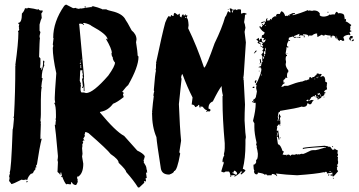

<svg xmlns="http://www.w3.org/2000/svg" viewBox="-20 -767 1589 851"><path d="M104.5 -732.4Q133.8 -728.5 145.5 -724.6Q149.4 -726.6 151.4 -726.6Q151.4 -723.6 157.2 -720.7H168.9V-714.8L163.1 -707L165 -687.5Q161.1 -681.6 155.3 -658.2V-630.9L159.2 -625L155.3 -607.4Q155.3 -601.1 157.2 -597.7Q155.3 -592.3 153.3 -513.7Q156.2 -513.7 159.2 -507.8V-484.4L157.2 -464.8L163.1 -468.8V-457Q167.5 -457 170.9 -482.4V-498H172.9Q176.8 -497.6 176.8 -494.1L174.8 -482.4L176.8 -478.5Q165 -452.6 165 -421.9L168.9 -419.9Q165 -403.8 163.1 -382.8Q163.1 -380.9 165 -380.9Q161.1 -361.8 161.1 -324.2V-259.8Q161.1 -249 159.2 -232.4Q161.1 -229.5 161.1 -220.7H159.2Q159.2 -218.8 161.1 -218.8Q159.2 -182.6 159.2 -166V-150.4L163.1 -152.3H165Q155.3 -115.7 143.6 -37.1L139.6 -35.2L141.6 -31.2L139.6 -27.3Q141.6 -27.3 141.6 -25.4Q137.7 -23.4 135.7 -23.4Q137.7 -19.5 137.7 -17.6Q127.9 -6.8 127.9 -3.9Q127.9 -1 120.1 3.9Q120.1 2 118.2 2Q103.5 16.1 100.6 31.2H96.7V27.3Q90.8 29.3 90.8 31.2L86.9 29.3Q85 29.3 85 31.2L75.2 29.3Q37.6 48.8 30.3 48.8Q30.3 46.9 20.5 35.2V33.2L22.5 21.5Q20.5 17.6 20.5 15.6Q20.5 12.2 24.4 0L22.5 -3.9Q29.3 -3.9 36.1 -193.4Q38.1 -193.4 42 -242.2Q42 -244.1 40 -244.1L42 -253.9Q47.9 -353.5 47.9 -476.6H49.8Q49.8 -478.5 47.9 -478.5Q61.5 -576.2 61.5 -623Q59.6 -627 59.6 -628.9Q62.5 -628.9 65.4 -636.7Q63.5 -640.6 63.5 -642.6H65.4L63.5 -646.5V-650.4L65.4 -660.2H61.5V-666Q77.1 -666 77.1 -707Q86.9 -716.3 90.8 -730.5H96.7L100.6 -728.5Q101.1 -732.4 104.5 -732.4ZM102.5 35.2V37.1Q102.5 41 98.6 41H96.7V37.1Q98.6 37.1 102.5 35.2Z M273.4 -746.6 303.7 -731H308.6L317.4 -732.4Q317.4 -729 322.8 -729H328.1V-727.1H333.5L331.5 -731L338.9 -729L382.8 -735.8Q382.8 -734.4 384.3 -734.4Q384.3 -736.8 391.6 -739.7Q414.6 -734.4 431.6 -727.1Q431.6 -725.6 433.6 -725.6H451.2Q455.6 -721.7 486.3 -714.8Q525.9 -703.1 537.1 -678.2Q541.5 -673.8 563.5 -632.3Q585 -614.7 585 -591.8L583 -579.6Q589.8 -535.2 589.8 -526.9V-521.5L593.8 -516.1V-514.6Q593.8 -470.2 547.9 -389.6Q540 -384.3 521.5 -359.9Q528.3 -357.4 528.3 -354.5Q528.3 -353.5 524.9 -349.1L528.3 -336.9Q500 -314 481 -307.1Q459.5 -277.8 428.2 -272Q422.9 -272 422.9 -268.6Q492.7 -184.1 530.3 -164.6L588.4 -99.6Q613.8 -87.9 621.6 -75.2Q621.6 -66.4 618.2 -66.4L620.1 -63L616.2 -57.6L618.2 -48.8H616.2Q628.9 -29.8 628.9 -22.5Q628.9 -17.6 632.3 -8.3H630.4L632.3 -4.9V-1.5H630.4L627 -2.9L630.4 21.5Q627 23.4 625 23.4L627 32.2V33.7Q627 37.6 623.5 37.6Q620.1 35.6 618.2 35.6V39.1L620.1 42.5L597.2 64H591.8Q573.2 33.7 539.1 -4.9Q539.1 -14.2 505.9 -45.4Q505.9 -60.5 470.7 -84Q456.1 -104 372.1 -177.2Q361.3 -182.1 357.9 -182.1Q357.9 -178.7 354.5 -169.9Q356.4 -166.5 356.4 -164.6L349.1 -152.3L354.5 -143.6H352.5L349.1 -145.5Q349.1 -140.1 345.7 -140.1V-138.2H349.1Q345.2 -124.5 343.8 -124.5Q343.8 -122.6 345.7 -122.6L343.8 -110.4Q343.8 -107.4 345.7 -85.4L343.8 -73.2L349.1 -41.5Q349.1 2 326.2 16.1L322.8 14.6Q322.8 18.6 321.3 21.5Q324.7 28.8 324.7 32.2H322.8Q324.7 35.6 324.7 37.6Q324.7 42 317.4 53.2Q304.2 53.2 298.3 41H294.9V49.8H287.6Q283.7 49.8 280.8 47.9Q277.8 49.8 273.4 49.8Q265.6 42 255.9 16.1L252.4 18.1H251V16.1Q254.4 11.7 254.4 11.2Q251 -1.5 251 -2.9H249Q249 0.5 247.1 0.5L249 3.9Q249 7.3 245.6 7.3Q245.6 3.4 234.9 -4.9V-6.3Q236.8 -47.4 236.8 -48.8L234.9 -57.6Q236.8 -66.9 236.8 -75.2Q226.1 -196.3 222.7 -213.9H226.1V-219.2Q226.1 -225.6 228 -234.9Q228 -236.8 226.1 -236.8L228 -245.6V-257.8Q228 -299.8 220.7 -309.1Q221.7 -312.5 224.6 -312.5L222.7 -324.7V-335.4Q222.7 -353 229.5 -442.4Q213.9 -513.2 213.9 -555.2Q215.8 -557.6 215.8 -565.4Q215.8 -568.8 213.9 -568.8Q216.3 -592.8 217.3 -597.2Q217.3 -599.1 215.8 -599.1Q215.8 -670.9 264.6 -741.2Q270.5 -746.6 273.4 -746.6ZM354.5 -737.8H361.3V-734.4H354.5ZM347.7 -664.1V-662.1Q352.5 -662.1 352.5 -658.7V-656.7H351.1Q344.7 -662.1 338.9 -662.1H333.5L330.1 -660.6L331.5 -656.7V-655.3L352.5 -426.8Q351.1 -423.3 351.1 -421.4L352.5 -418Q352.5 -416 351.1 -412.6Q354.5 -393.6 354.5 -368.7V-363.3H351.1V-382.8H349.1V-377.4H343.8V-382.8H347.7L343.8 -416Q347.7 -421.9 347.7 -426.8L343.8 -432.1H347.7Q346.2 -447.8 343.8 -447.8L345.7 -451.2V-454.6L336.9 -456.5L335 -447.8V-442.4Q335 -428.2 333.5 -409.2Q338.9 -396.5 338.9 -395L336.9 -391.6L338.9 -388.2Q336.9 -378.4 336.9 -372.1Q336.9 -357.4 343.8 -356.4Q345.7 -356.4 345.7 -357.9Q357.9 -356.4 361.3 -354.5Q392.6 -354.5 460 -432.1Q489.7 -473.6 489.7 -489.7Q479.5 -500.5 479.5 -514.6Q475.1 -514.6 474.1 -532.2H475.6Q475.6 -550.8 449.2 -595.2H451.2L456.5 -591.8V-593.8Q454.1 -615.2 386.2 -651.9Q376.5 -660.6 352.5 -665.5Q349.1 -664.1 347.7 -664.1ZM338.9 -503.9V-500.5H340.3V-503.9ZM335 -498.5V-495.1H336.9V-498.5ZM335 -489.7Q335 -488.3 333.5 -484.9H338.9V-486.3Q338.9 -489.7 335 -489.7ZM336.9 -479.5V-465.3H340.3V-467.3L338.9 -470.7L340.3 -474.1Q338.9 -477.5 338.9 -479.5Z M997.6 -729.5H1005.4Q1005.4 -725.1 1017.1 -723.6Q1021 -725.6 1022.9 -725.6L1030.8 -721.7Q1031.2 -725.6 1034.7 -725.6H1044.4Q1048.3 -725.1 1048.3 -721.7V-708Q1050.3 -708 1050.3 -706.1Q1056.6 -710 1062 -710Q1073.7 -708 1073.7 -704.1Q1065.9 -702.6 1065.9 -700.2Q1065.9 -691.4 1062 -668.9Q1065.9 -660.6 1067.9 -643.6L1064 -626Q1068.4 -585.9 1069.8 -579.1L1060.1 -430.7H1058.1L1060.1 -426.8L1058.1 -422.9Q1060.1 -418.9 1060.1 -417H1058.1L1060.1 -413.1Q1065.9 -313.5 1065.9 -303.7Q1064 -264.6 1064 -233.4Q1067.9 -164.6 1069.8 -159.2L1067.9 -147.5V-127.9Q1067.9 -65.4 1056.2 -18.6Q1059.1 -18.6 1067.9 -12.7Q1067.9 -6.8 1048.3 6.8L1046.4 2.9L1054.2 -6.8H1046.4Q1046.4 -0.5 1022.9 14.6H1017.1Q1017.1 10.7 1022.9 10.7V8.8H1019Q1008.3 10.7 1003.4 10.7L1005.4 14.6L1001.5 16.6H999.5L1001.5 12.7V10.7Q998 -6.8 993.7 -6.8H980Q975.1 -2.9 972.2 -2.9Q968.8 -2.9 960.4 -6.8L972.2 -45.9Q970.2 -45.9 970.2 -47.9Q972.2 -47.9 972.2 -49.8H970.2L966.3 -47.9V-53.7Q966.3 -64.9 974.1 -79.1L972.2 -83Q976.1 -97.7 976.1 -110.4V-131.8Q966.3 -242.7 966.3 -319.3V-340.8Q966.3 -342.8 968.3 -342.8Q962.4 -365.2 962.4 -385.7Q949.2 -369.6 923.3 -317.4Q903.8 -310.1 903.8 -286.1Q907.2 -286.1 913.6 -280.3Q911.6 -272.5 905.8 -272.5L901.9 -274.4L894 -270.5V-272.5L897.9 -278.3Q889.6 -278.3 878.4 -293.9Q872.1 -293.9 868.7 -295.9V-290H866.7Q862.8 -290 862.8 -301.8H858.9Q858.9 -296.9 845.2 -292Q841.8 -303.7 829.6 -303.7L833.5 -335Q810.1 -380.4 788.6 -438.5Q785.2 -438.5 782.7 -424.8L784.7 -417Q784.7 -414.6 772.9 -305.7Q776.9 -201.2 782.7 -143.6L774.9 -92.8Q776.9 -86.9 778.8 -86.9Q765.1 -8.8 751.5 -8.8Q751.5 -0.5 730 6.8Q697.3 6.8 692.9 -20.5Q675.3 -131.8 673.3 -159.2Q653.8 -204.1 653.8 -266.6H655.8Q655.8 -268.6 653.8 -268.6Q657.7 -314.9 661.6 -340.8Q661.6 -342.8 659.7 -342.8Q661.6 -357.4 663.6 -362.3L661.6 -366.2Q667.5 -442.4 671.4 -454.1Q671.4 -456.1 669.4 -456.1L671.4 -465.8V-481.4Q671.4 -483.4 673.3 -483.4L671.4 -487.3Q698.7 -616.7 712.4 -667Q719.7 -687 728 -696.3L733.9 -692.4H735.8Q736.8 -700.2 741.7 -700.2Q742.2 -696.3 745.6 -696.3H749.5Q749.5 -710 755.4 -710L769 -700.2Q769 -703.1 774.9 -706.1H776.9V-696.3Q776.9 -693.4 782.7 -690.4H784.7Q784.7 -701.2 792.5 -704.1Q794.4 -700.2 794.4 -698.2H796.4Q800.3 -698.2 800.3 -704.1H802.2Q802.2 -698.2 804.2 -698.2Q808.1 -700.2 810.1 -700.2V-698.2Q810.1 -696.8 808.1 -686.5Q814 -686.5 815.9 -655.3L814 -641.6Q853 -561.5 884.3 -467.8H886.2Q895.5 -474.1 931.2 -575.2Q964.4 -643.1 978 -692.4Q981.4 -692.4 989.7 -715.8L993.7 -717.8Q993.7 -711.9 1001.5 -711.9V-713.9Q997.6 -728.5 997.6 -729.5ZM989.7 -725.6H993.7V-723.6H989.7ZM1007.3 -717.8Q1009.3 -713.9 1009.3 -711.9H1013.2L1011.2 -715.8L1015.1 -721.7H1013.2Q1007.3 -719.7 1007.3 -717.8ZM800.3 -692.4V-688.5H806.2V-690.4Q804.2 -690.4 800.3 -692.4ZM1015.1 -8.8 1017.1 -4.9V-2.9H1015.1L1011.2 -4.9V1Q1016.6 1 1022.9 6.8H1026.9Q1030.8 6.8 1030.8 1Q1029.8 -4.4 1021 -10.7Q1017.1 -8.8 1015.1 -8.8Z M1345.7 -722.7V-718.8Q1347.7 -718.8 1351.6 -720.7Q1361.8 -718.8 1363.3 -718.8L1371.1 -720.7Q1392.1 -720.7 1398.4 -705.1Q1398.4 -703.1 1396.5 -703.1Q1396.5 -693.4 1416 -693.4Q1433.6 -694.8 1441.4 -703.1Q1443.4 -703.1 1443.4 -701.2L1453.1 -703.1H1464.8Q1464.8 -708.5 1470.7 -714.8Q1478.5 -712.9 1478.5 -707Q1480.5 -707 1480.5 -709Q1505.9 -709 1505.9 -695.3Q1507.8 -687.5 1507.8 -681.6H1509.8L1513.7 -683.6V-675.8L1511.7 -671.9Q1518.1 -671.9 1537.1 -656.2Q1533.2 -648.4 1531.2 -648.4L1533.2 -644.5V-642.6L1531.2 -632.8Q1535.2 -630.9 1537.1 -630.9V-627Q1529.3 -627 1529.3 -623Q1533.2 -615.2 1533.2 -611.3H1529.3Q1527.3 -611.3 1527.3 -613.3Q1502 -609.9 1502 -599.6Q1505.9 -593.3 1505.9 -587.9L1502 -585.9H1498Q1493.2 -589.8 1492.2 -589.8H1486.3V-585.9H1484.4Q1474.6 -590.8 1474.6 -599.6H1470.7L1466.8 -597.7Q1466.8 -609.4 1453.1 -609.4V-605.5L1449.2 -607.4H1447.3V-605.5H1451.2V-601.6H1445.3V-609.4H1443.4Q1433.6 -609.4 1419.9 -613.3Q1419.9 -609.4 1416 -609.4H1412.1L1406.2 -613.3L1388.7 -603.5H1386.7Q1386.7 -612.3 1384.8 -615.2Q1386.7 -615.2 1386.7 -617.2Q1382.8 -617.2 1382.8 -619.1Q1368.7 -615.7 1363.3 -609.4H1349.6V-605.5H1347.7Q1347.7 -615.2 1324.2 -615.2L1322.3 -611.3Q1324.2 -611.3 1324.2 -609.4H1322.3L1310.5 -611.3V-607.4H1306.6V-617.2Q1285.2 -607.4 1283.2 -607.4V-603.5H1291V-599.6H1285.2Q1282.2 -599.6 1279.3 -605.5Q1259.8 -601.6 1259.8 -597.7V-589.8H1265.6V-585.9H1263.7L1259.8 -587.9Q1252 -574.2 1252 -568.4V-564.5Q1252 -560.5 1257.8 -560.5V-556.6H1253.9L1250 -558.6Q1250 -551.3 1246.1 -531.2Q1247.1 -523.4 1252 -523.4V-519.5Q1246.1 -519.5 1246.1 -503.9L1248 -492.2L1246.1 -482.4Q1246.1 -470.2 1257.8 -455.1V-447.3Q1252 -447.3 1252 -427.7Q1253.9 -423.8 1253.9 -421.9H1250L1246.1 -423.8Q1246.1 -418 1236.3 -412.1V-400.4L1240.2 -402.3L1242.2 -398.4Q1232.9 -395 1228.5 -384.8H1226.6V-382.8H1234.4L1240.2 -386.7H1255.9Q1295.9 -402.3 1312.5 -404.3Q1312.5 -406.2 1314.5 -406.2Q1316.4 -406.2 1316.4 -404.3Q1334.5 -412.1 1337.9 -412.1Q1337.9 -410.2 1339.8 -410.2Q1339.8 -413.1 1351.6 -416Q1349.6 -419.9 1349.6 -421.9L1355.5 -425.8L1363.3 -419.9Q1363.3 -425.8 1367.2 -425.8H1373Q1373 -429.7 1382.8 -435.5Q1382.8 -441.4 1386.7 -441.4Q1396.5 -440.9 1396.5 -437.5L1400.4 -439.5H1402.3L1406.2 -437.5L1400.4 -427.7V-425.8L1410.2 -429.7Q1421.9 -429.7 1421.9 -406.2V-404.3Q1429.7 -403.3 1429.7 -398.4V-396.5Q1429.7 -394.5 1427.7 -394.5Q1427.7 -392.6 1429.7 -392.6L1427.7 -384.8L1429.7 -371.1Q1416 -366.2 1416 -357.4L1419.9 -359.4H1421.9V-355.5Q1421.9 -351.6 1416 -351.6L1418 -347.7Q1418 -345.2 1408.2 -339.8Q1408.2 -341.8 1406.2 -341.8Q1406.2 -331.5 1390.6 -328.1V-324.2H1388.7Q1388.7 -335.9 1378.9 -335.9L1380.9 -345.7H1378.9Q1375 -345.7 1375 -339.8H1371.1L1367.2 -341.8Q1367.2 -337.4 1359.4 -335.9Q1359.4 -333 1349.6 -320.3H1351.6Q1357.9 -324.2 1363.3 -324.2V-322.3L1367.2 -324.2H1369.1V-320.3Q1365.7 -320.3 1359.4 -306.6L1355.5 -304.7H1351.6Q1346.7 -308.6 1345.7 -308.6H1341.8Q1341.8 -293 1322.3 -293L1318.4 -294.9Q1295.9 -287.1 1220.7 -275.4V-269.5L1216.8 -271.5Q1213.9 -269 1210.9 -248L1212.9 -244.1L1210.9 -234.4V-230.5H1212.9Q1212.9 -235.4 1216.8 -244.1Q1214.8 -251 1214.8 -252Q1216.8 -255.4 1216.8 -259.8H1220.7Q1221.2 -252 1224.6 -252L1220.7 -242.2Q1222.7 -231.4 1222.7 -224.6V-218.8Q1222.7 -216.8 1220.7 -216.8L1222.7 -212.9V-210.9H1218.8V-216.8Q1214.8 -216.8 1207 -205.1Q1207 -203.1 1209 -203.1L1207 -193.4V-185.5Q1208 -185.5 1212.9 -189.5Q1212.9 -188 1218.8 -148.4H1214.8Q1214.8 -160.2 1207 -162.1V-160.2Q1211.4 -127 1212.9 -127Q1222.7 -127 1232.4 -97.7Q1234.4 -97.7 1238.3 -95.7L1232.4 -82Q1242.7 -80.1 1244.1 -80.1Q1248 -82 1250 -82L1248 -78.1H1250L1255.9 -82Q1265.6 -82 1265.6 -76.2H1267.6Q1267.6 -82 1281.2 -82V-80.1L1294.9 -84L1298.8 -82Q1302.7 -84 1304.7 -84V-82Q1316.9 -85.9 1320.3 -85.9V-84Q1326.7 -84 1361.3 -101.6V-99.6L1365.2 -101.6H1378.9Q1383.8 -101.6 1421.9 -113.3Q1421.9 -111.3 1423.8 -111.3V-115.2H1408.2Q1322.3 -110.4 1322.3 -105.5V-111.3Q1335.9 -115.2 1418 -121.1Q1437.5 -119.1 1437.5 -115.2L1441.4 -117.2Q1444.3 -117.2 1453.1 -103.5H1459Q1462.9 -103.5 1462.9 -109.4Q1469.7 -101.6 1476.6 -101.6V-91.8Q1476.6 -89.8 1474.6 -89.8Q1478.5 -83.5 1478.5 -80.1L1474.6 -72.3Q1478.5 -72.3 1478.5 -66.4L1476.6 -62.5Q1478.5 -58.6 1478.5 -56.6H1476.6L1478.5 -52.7V-43L1472.7 -33.2H1476.6V-29.3L1472.7 -23.4Q1474.6 -19.5 1474.6 -17.6H1472.7L1478.5 -7.8Q1459.5 15.1 1457 15.6Q1453.1 15.6 1453.1 9.8L1449.2 11.7H1445.3V5.9H1449.2L1453.1 7.8V-2L1429.7 2L1427.7 -2Q1429.7 -2 1429.7 -3.9Q1425.8 -5.9 1423.8 -5.9L1416 -2V-3.9Q1381.8 3.9 1296.9 9.8Q1247.1 7.8 1203.1 2L1209 13.7H1207Q1199.2 3.9 1185.5 3.9Q1183.6 7.8 1183.6 9.8H1169.9L1166 11.7Q1166 5.9 1154.3 5.9Q1154.3 7.8 1152.3 7.8Q1152.3 2 1123 -2Q1123 5.9 1117.2 5.9Q1108.4 5.9 1105.5 -5.9L1107.4 -9.8Q1103.5 -17.6 1103.5 -31.2V-37.1Q1110.4 -37.1 1115.2 -46.9V-58.6Q1123 -58.6 1123 -85.9Q1121.1 -102.5 1117.2 -115.2Q1119.1 -119.1 1119.1 -121.1Q1115.2 -121.1 1115.2 -125L1117.2 -134.8Q1107.4 -175.8 1107.4 -203.1V-220.7Q1101.6 -228.5 1101.6 -232.4Q1113.3 -277.3 1113.3 -308.6L1111.3 -312.5L1107.4 -310.5Q1101.1 -314.5 1097.7 -314.5V-318.4H1101.6L1105.5 -316.4L1107.4 -320.3H1101.6V-324.2Q1115.2 -330.6 1115.2 -343.8Q1117.2 -350.6 1117.2 -351.6V-357.4H1119.1Q1119.1 -361.3 1115.2 -377L1117.2 -390.6Q1113.3 -390.6 1113.3 -394.5Q1120.1 -397.9 1136.7 -445.3Q1134.8 -445.3 1134.8 -447.3Q1138.7 -447.3 1138.7 -462.9Q1134.8 -462.9 1134.8 -468.8H1130.9L1127 -466.8V-470.7Q1129.9 -470.7 1134.8 -474.6Q1134.8 -472.7 1136.7 -472.7Q1139.2 -490.7 1144.5 -494.1L1142.6 -498V-511.7Q1142.6 -513.7 1144.5 -513.7Q1138.7 -523.4 1138.7 -527.3Q1141.6 -527.3 1146.5 -535.2Q1144.5 -535.2 1144.5 -537.1H1146.5L1142.6 -544.9Q1145.5 -544.9 1148.4 -550.8V-552.7Q1142.6 -552.7 1142.6 -558.6L1146.5 -566.4Q1140.6 -566.4 1140.6 -570.3Q1144.5 -570.3 1144.5 -574.2V-576.2Q1144.5 -580.1 1128.9 -582V-578.1Q1134.8 -578.1 1134.8 -574.2V-572.3Q1124.5 -572.3 1121.1 -580.1Q1125 -580.1 1125 -584Q1120.1 -589.8 1117.2 -589.8V-593.8Q1120.6 -593.8 1127 -599.6L1128.9 -587.9H1130.9Q1131.8 -595.7 1136.7 -595.7H1140.6V-584L1148.4 -578.1Q1153.3 -579.1 1158.2 -591.8H1156.2Q1149.9 -587.9 1146.5 -587.9V-589.8L1150.4 -595.7V-597.7Q1145 -597.7 1138.7 -601.6L1142.6 -609.4Q1140.6 -609.4 1140.6 -611.3Q1152.3 -611.3 1152.3 -623V-625Q1143.1 -625 1128.9 -648.4L1134.8 -652.3V-646.5H1140.6Q1140.6 -649.4 1144.5 -654.3V-656.2H1140.6Q1141.1 -660.2 1144.5 -660.2Q1145 -656.2 1148.4 -656.2L1154.3 -664.1V-666L1152.3 -669.9L1140.6 -664.1H1136.7Q1136.7 -669.9 1152.3 -671.9Q1156.2 -669.9 1158.2 -669.9Q1158.2 -685.5 1164.1 -685.5H1166V-683.6L1162.1 -677.7L1166 -675.8H1168L1177.7 -677.7L1175.8 -681.6L1179.7 -683.6Q1180.2 -679.7 1183.6 -679.7Q1183.6 -688.5 1199.2 -695.3Q1203.1 -693.4 1205.1 -693.4L1203.1 -697.3Q1206.1 -705.1 1209 -705.1H1220.7Q1220.7 -708.5 1226.6 -716.8H1228.5Q1239.3 -713.4 1244.1 -695.3L1248 -697.3H1250L1253.9 -695.3Q1253.9 -699.2 1277.3 -709H1287.1V-705.1L1277.3 -703.1V-699.2Q1313 -708.5 1345.7 -722.7ZM1431.6 -714.8H1435.5V-710.9H1431.6ZM1259.8 -699.2V-697.3H1263.7V-699.2ZM1154.3 -654.3V-652.3H1158.2V-654.3ZM1324.2 -609.4H1330.1V-601.6H1326.2L1328.1 -605.5Q1324.2 -605.5 1324.2 -609.4ZM1468.8 -605.5V-601.6H1470.7V-605.5ZM1535.2 -607.4H1543V-597.7L1533.2 -595.7L1535.2 -591.8V-587.9H1533.2Q1530.3 -587.9 1527.3 -595.7Q1531.2 -607.4 1535.2 -607.4ZM1294.9 -603.5H1298.8V-599.6H1294.9ZM1302.7 -603.5H1312.5Q1312.5 -599.6 1308.6 -599.6H1302.7ZM1431.6 -599.6H1435.5V-597.7H1431.6ZM1468.8 -597.7Q1472.7 -597.2 1472.7 -593.8H1468.8ZM1543 -591.8H1548.8V-589.8Q1548.8 -585.4 1539.1 -584V-587.9Q1543 -587.9 1543 -591.8ZM1136.7 -570.3V-566.4H1132.8Q1133.3 -570.3 1136.7 -570.3ZM1134.8 -562.5H1140.6Q1140.6 -558.6 1136.7 -558.6ZM1156.2 -554.7 1154.3 -543H1158.2V-554.7ZM1115.2 -543H1117.2V-541Q1117.2 -538.1 1105.5 -529.3V-531.2Q1112.3 -543 1115.2 -543ZM1148.4 -537.1Q1150.4 -533.7 1150.4 -527.3H1156.2V-541H1154.3Q1149.4 -537.1 1148.4 -537.1ZM1250 -531.2H1253.9V-529.3H1250ZM1150.4 -525.4V-523.4Q1152.3 -519.5 1152.3 -517.6H1154.3V-525.4ZM1146.5 -515.6V-505.9Q1150.4 -505.9 1150.4 -509.8V-515.6ZM1134.8 -505.9 1138.7 -488.3H1132.8V-494.1L1130.9 -503.9ZM1130.9 -486.3Q1134.8 -485.8 1134.8 -482.4H1130.9ZM1127 -453.1H1130.9V-451.2H1127ZM1136.7 -437.5V-431.6H1138.7V-437.5ZM1388.7 -427.7V-423.8H1390.6V-427.7ZM1382.8 -421.9 1386.7 -419.9V-425.8Q1382.8 -425.3 1382.8 -421.9ZM1373 -418V-416H1377V-418ZM1115.2 -412.1Q1115.2 -410.2 1117.2 -410.2Q1114.7 -398.4 1111.3 -398.4L1109.4 -402.3V-406.2Q1109.4 -409.2 1115.2 -412.1ZM1103.5 -382.8H1107.4V-377H1099.6V-378.9Q1100.1 -382.8 1103.5 -382.8ZM1386.7 -351.6Q1386.7 -348.6 1392.6 -345.7L1398.4 -349.6Q1396.5 -353.5 1396.5 -355.5Q1391.6 -351.6 1386.7 -351.6ZM1398.4 -347.7V-345.7H1402.3V-347.7ZM1398.4 -343.8V-339.8Q1402.3 -339.8 1402.3 -343.8ZM1382.8 -341.8V-337.9H1384.8V-341.8ZM1386.7 -341.8V-339.8H1390.6V-341.8ZM1390.6 -335.9V-332H1392.6V-335.9ZM1414.1 -337.9H1418V-335.9H1414.1ZM1337.9 -320.3 1341.8 -318.4H1343.8L1347.7 -320.3Q1345.7 -324.2 1345.7 -326.2Q1337.9 -323.2 1337.9 -320.3ZM1216.8 -236.3V-232.4H1218.8V-236.3ZM1207 -179.7V-177.7L1209 -173.8Q1207 -170.4 1207 -166V-164.1H1209L1210.9 -173.8V-175.8Q1210.9 -179.7 1207 -179.7ZM1222.7 -158.2H1224.6V-154.3H1222.7ZM1455.1 -119.1 1457 -115.2H1451.2Q1451.7 -119.1 1455.1 -119.1ZM1439.5 -7.8V-5.9H1447.3V-7.8ZM1437.5 5.9H1439.5V7.8Q1439.5 11.7 1435.5 11.7L1433.6 7.8ZM1455.1 21.5H1459V25.4Q1455.1 25.4 1455.1 21.5Z"/></svg>

Font: Mister Brush
Style: Regular
Weight: 400
Designer: GGBotNet
Foundry: GGBotNet
Version: 1.00